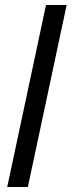

<svg xmlns="http://www.w3.org/2000/svg" viewBox="-20 -752 327 772"><path d="M92 0H9L165 -732H248Z"/></svg>

Font: l_WÎeÑOS 300W
Style: Regular
Weight: 300
Designer: R?O
Version: Version 2.00 June 21, 2023